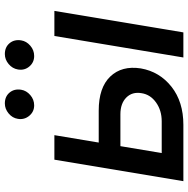

<svg xmlns="http://www.w3.org/2000/svg" viewBox="-12 -784 795 812"><g transform="rotate(-90 386.0 -377.5)"><path d="M189.6 -358H324.6Q422.2 -358 468.9 -309.1Q515.6 -260.3 503.2 -180Q489.3 -100.5 425.6 -50.2Q361.9 0 264.6 0H26.3L117.2 -545.5H220.9ZM549.4 0 640.3 -545.5H746.4L655.5 0ZM174.4 -266.3 145.2 -91.6H279.5Q325.6 -91.6 359.2 -115.6Q392.8 -139.6 398.4 -176.8Q405.2 -216.3 380 -241.3Q354.8 -266.3 309.3 -266.3ZM555.8 -631Q528.4 -631 511.2 -651.5Q494 -671.9 498.6 -699.6Q502.5 -723 521.7 -739Q540.8 -755 563.9 -755Q593 -755 609.7 -735.1Q626.4 -715.2 621.8 -686.1Q618.3 -663.7 599.3 -647.4Q580.3 -631 555.8 -631ZM346.9 -631Q320 -631 302.7 -651.8Q285.5 -672.6 289.8 -699.6Q293.3 -723 312.7 -739Q332 -755 355.1 -755Q384.2 -755 400.9 -735.1Q417.6 -715.2 413 -686.1Q409.4 -663.7 390.4 -647.4Q371.4 -631 346.9 -631Z"/></g></svg>

Font: Karasuma Gothic
Style: Medium Italic
Weight: 500
Italic angle: 9.39998°
Designer: Rasmus Andersson / Ryoko Nishizuka
Foundry: Genbu
Version: Version 1.00